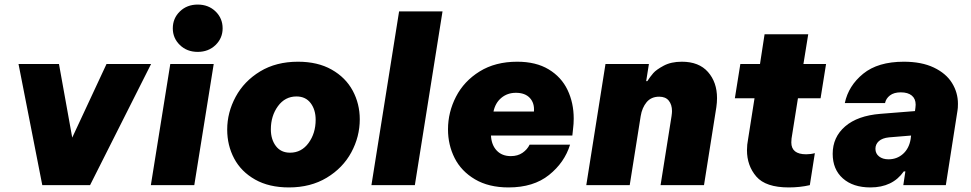

<svg xmlns="http://www.w3.org/2000/svg" viewBox="-20 -810 4248 840"><path d="M296 -208 446 -530H641L374 0H165L61 -530H238Z M736 -686Q736 -730 767 -760Q798 -790 845 -790Q892 -790 923 -760Q954 -730 954 -686Q954 -643 923 -613Q892 -583 845 -583Q798 -583 767 -613Q736 -643 736 -686ZM830 0H640L725 -530H915Z M974 -243Q974 -318 1011 -386.5Q1048 -455 1118 -497.5Q1188 -540 1284 -540Q1370 -540 1431 -505.5Q1492 -471 1523 -413.5Q1554 -356 1554 -288Q1554 -212 1517 -143.5Q1480 -75 1409.5 -32.5Q1339 10 1244 10Q1157 10 1096 -24.5Q1035 -59 1004.5 -116.5Q974 -174 974 -243ZM1361 -286Q1361 -330 1339 -359Q1317 -388 1277 -388Q1227 -388 1196 -345.5Q1165 -303 1165 -244Q1165 -200 1187 -171Q1209 -142 1249 -142Q1299 -142 1330 -184.5Q1361 -227 1361 -286Z M1795 0H1605L1726 -760H1916Z M1940 -244Q1940 -319 1975 -387Q2010 -455 2078.5 -497.5Q2147 -540 2243 -540Q2325 -540 2380.5 -506.5Q2436 -473 2463 -416.5Q2490 -360 2490 -291Q2490 -268 2487 -245L2484 -217H2128Q2130 -176 2153 -151.5Q2176 -127 2215 -127Q2245 -127 2266 -141.5Q2287 -156 2297 -177H2474Q2450 -99 2382 -44.5Q2314 10 2205 10Q2118 10 2058 -25.5Q1998 -61 1969 -118.5Q1940 -176 1940 -244ZM2316 -322Q2319 -359 2298 -381.5Q2277 -404 2237 -404Q2200 -404 2173.5 -382Q2147 -360 2139 -322Z M2545 0 2629 -530H2819L2807 -455H2812Q2825 -475 2838 -490Q2851 -505 2883.5 -522.5Q2916 -540 2963 -540Q3038 -540 3077.5 -495Q3117 -450 3117 -381Q3117 -362 3114 -341L3060 0H2870L2918 -302Q2920 -316 2920 -324Q2920 -352 2906 -369.5Q2892 -387 2864 -387Q2829 -387 2809 -363Q2789 -339 2783 -302L2735 0Z M3471 -380 3443 -204Q3442 -198 3442 -187Q3442 -135 3507 -135Q3527 -135 3545 -140L3523 0Q3480 10 3431 10Q3330 10 3289 -37.5Q3248 -85 3248 -153Q3248 -177 3253 -202L3281 -380H3195L3219 -530H3305L3325 -660H3516L3495 -530H3594L3570 -380Z M4171 -356Q4171 -336 4169 -326L4118 0H3932L3941 -60H3934Q3885 10 3788 10Q3712 10 3667.5 -29.5Q3623 -69 3623 -137Q3623 -210 3677.5 -257Q3732 -304 3832 -312L3983 -324L3985 -339Q3986 -344 3986 -352Q3986 -378 3969 -392Q3952 -406 3921 -406Q3891 -406 3873.5 -392.5Q3856 -379 3852 -359H3676Q3692 -435 3756.5 -487.5Q3821 -540 3934 -540Q4012 -540 4065.5 -514.5Q4119 -489 4145 -447Q4171 -405 4171 -356ZM3964 -201 3966 -217 3869 -209Q3840 -206 3825 -192.5Q3810 -179 3810 -159Q3810 -138 3826 -125.5Q3842 -113 3867 -113Q3904 -113 3930.5 -136.5Q3957 -160 3964 -201Z"/></svg>

Font: Be Vietnam Black
Style: Italic
Weight: 900
Italic angle: -9°
Designer: Lam Bao; Tony Le; Vietanh Nguyen
Foundry: Yellow Type Foundry
Version: Version 5.000